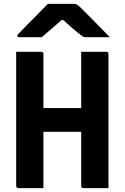

<svg xmlns="http://www.w3.org/2000/svg" viewBox="-20 -966 640 986"><path d="M63 -700Q97 -700 128 -700Q159 -700 192 -700Q197 -700 200 -697Q203 -694 203 -689Q203 -603 203 -517Q203 -431 203 -344.5Q203 -258 203 -172Q203 -86 203 0Q170 0 139 0Q108 0 74 0Q71 0 68.5 -1.5Q66 -3 64.5 -5Q63 -7 63 -11Q63 -108 63 -205.5Q63 -303 63 -400Q63 -497 63 -594Q63 -621 63 -647Q63 -673 63 -700ZM125 -411H339Q355 -411 370 -411Q385 -411 400 -411L435 -420L463 -289H136Q133 -289 131 -289.5Q129 -290 127.5 -291.5Q126 -293 125.5 -295Q125 -297 125 -300ZM537 0Q504 0 473 0Q442 0 408 0Q405 0 402.5 -1.5Q400 -3 398.5 -5Q397 -7 397 -11Q397 -97 397 -183Q397 -269 397 -355.5Q397 -442 397 -528Q397 -614 397 -700Q431 -700 462 -700Q493 -700 526 -700Q529 -700 531 -699.5Q533 -699 534.5 -697.5Q536 -696 536.5 -694Q537 -692 537 -689Q537 -617 537 -544Q537 -471 537 -398.5Q537 -326 537 -253.5Q537 -181 537 -109Q537 -79 537 -51.5Q537 -24 537 0ZM226 -946Q241 -946 268 -946Q295 -946 321.5 -946Q348 -946 362 -946Q369 -946 374.5 -943Q380 -940 394 -927Q402 -919 418.5 -902.5Q435 -886 456.5 -864.5Q478 -843 500.5 -819.5Q523 -796 544 -775Q518 -775 484 -775Q450 -775 424 -775Q413 -775 408.5 -777Q404 -779 396 -785Q380 -797 352 -821Q324 -845 283 -884L335 -863Q319 -863 302.5 -863Q286 -863 269 -863L320 -885Q281 -849 250 -822.5Q219 -796 194 -775H80Q76 -775 73.5 -775.5Q71 -776 70 -778Q69 -780 69 -782Q69 -786 72.5 -790Q76 -794 90 -808Q103 -822 120.5 -839.5Q138 -857 157.5 -876.5Q177 -896 194.5 -914.5Q212 -933 226 -946Z"/></svg>

Font: Recursive Monospace
Style: Bold
Weight: 700
Version: Version 1.047